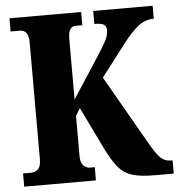

<svg xmlns="http://www.w3.org/2000/svg" viewBox="-52 -763 755 811"><g transform="rotate(-5 326.0 -357.0)"><path d="M18 0V-56H53Q70 -56 82 -68Q94 -80 94 -110V-606Q94 -634 84 -646Q74 -658 58 -658H18V-714H322V-658H294Q279 -658 270.5 -646Q262 -634 262 -605V-348L375 -522Q398 -558 411 -581.5Q424 -605 424 -628Q424 -645 413 -652Q402 -659 373 -659V-714H625V-659Q588 -659 558 -635Q528 -611 499 -573L389 -430L554 -142Q581 -94 599.5 -75Q618 -56 646 -56H652V0H571Q511 0 476 -11Q441 -22 418 -49.5Q395 -77 371 -125L281 -310L262 -279V-109Q262 -81 274 -68.5Q286 -56 302 -56H322V0Z"/></g></svg>

Font: Noto Serif Tamil ExtraCondensed Black
Style: Regular
Weight: 900
Width: 2
Designer: Indian Type Foundry, Tom Grace, and the Monotype Design Team
Foundry: Monotype Imaging Inc.
Version: Version 2.004; ttfautohint (v1.8.4.7-5d5b)